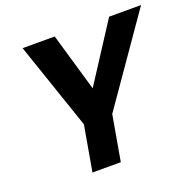

<svg xmlns="http://www.w3.org/2000/svg" viewBox="-124 -827 966 955"><g transform="rotate(-20 359.5 -350.0)"><path d="M207 0 249 -240 92 -700H262L354 -384L346 -385L550 -700H719L399 -240L357 0Z"/></g></svg>

Font: DM Sans 11pt Black
Style: Italic
Weight: 900
Italic angle: -10°
Version: Version 4.004;gftools[0.9.30]